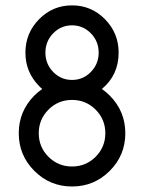

<svg xmlns="http://www.w3.org/2000/svg" viewBox="-20 -674 528 704"><path d="M244.1 -63.5Q294.9 -63.5 330.6 -99.1Q366.2 -134.8 366.2 -185.5Q366.2 -236.3 330.6 -272Q294.9 -307.6 244.1 -307.6Q193.4 -307.6 157.7 -272Q122.1 -236.3 122.1 -185.5Q122.1 -134.8 157.7 -99.1Q193.4 -63.5 244.1 -63.5ZM244.1 -380.9Q284.7 -380.9 313.2 -410.2Q341.8 -439.5 341.8 -481Q341.8 -522.5 313.2 -551.8Q284.7 -581.1 244.1 -581.1Q203.6 -581.1 175 -551.8Q146.5 -522.5 146.5 -481Q146.5 -439.5 175 -410.2Q203.6 -380.9 244.1 -380.9ZM244.1 9.8Q163.1 9.8 106 -47.4Q48.8 -104.5 48.8 -185.5Q48.8 -266.1 106 -323.7Q119.6 -337.4 134.8 -347.7Q128.9 -352.5 123.5 -358.4Q73.2 -409.2 73.2 -481Q73.2 -552.7 123.3 -603.5Q173.3 -654.3 244.1 -654.3Q314.9 -654.3 365 -603.5Q415 -552.7 415 -481Q415 -398.9 353.5 -347.7Q368.7 -337.4 382.3 -323.7Q439.5 -266.1 439.5 -185.5Q439.5 -104.5 382.3 -47.4Q325.2 9.8 244.1 9.8Z"/></svg>

Font: Catrinity
Style: Regular
Weight: 400
Designer: Alexander Lange
Foundry: High-Logic / Made with FontCreator
Version: Version 2.090;May 20, 2024;FontCreator 15.0.0.2974 64-bit